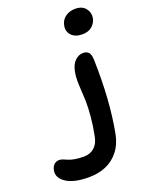

<svg xmlns="http://www.w3.org/2000/svg" viewBox="-444 -832 909 1181"><g transform="rotate(-20 11.0 -241.5)"><path d="M189.9 -580.1Q144 -580.1 119.4 -606.2Q94.7 -632.3 103 -670.9Q109.4 -704.1 136.5 -723.6Q163.6 -743.2 200.2 -743.2Q246.6 -743.2 268.6 -714.8Q290.5 -686.5 284.2 -651.9Q278.3 -622.1 254.4 -601.1Q230.5 -580.1 189.9 -580.1ZM-73.2 259.8Q-171.4 259.8 -221.2 226.1Q-271 192.4 -261.2 145Q-256.8 122.6 -243.2 109.9Q-229.5 97.2 -210 97.2Q-198.7 97.2 -185.3 102.3Q-171.9 107.4 -159.2 113.5Q-146.5 119.6 -119.9 124.8Q-93.3 129.9 -59.1 129.9Q-17.6 129.9 10 105.7Q37.6 81.5 45.9 36.1Q59.1 -29.3 64.2 -87.4Q69.3 -145.5 68.4 -185.5Q67.4 -225.6 64.9 -259.5Q62.5 -293.5 62.5 -324.5Q62.5 -355.5 67.9 -380.9Q77.1 -426.3 100.8 -448.7Q124.5 -471.2 152.8 -471.2Q176.8 -471.2 189.2 -457.8Q201.7 -444.3 203.1 -411.1Q210.9 -139.2 170.9 66.9Q158.2 130.9 123 174.8Q87.9 218.8 38.1 239.3Q-11.7 259.8 -73.2 259.8Z"/></g></svg>

Font: Shantell Sans Irregular
Style: Italic
Weight: 600
Italic angle: -11.31°
Designer: Stephen Nixon, Anya Danilova, Shantell Martin
Foundry: Arrow Type
Version: Version 1.006;[9816181b4]